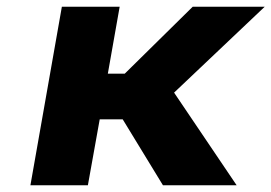

<svg xmlns="http://www.w3.org/2000/svg" viewBox="-20 -548 803 568"><path d="M343 -195 462 0H680L495 -274L763 -528H550L349 -330H299L334 -528H163L70 0H240L275 -195Z"/></svg>

Font: Asimov
Style: XWidIt
Weight: 500
Designer: Google
Version: Version 2.000980; 2014